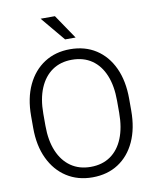

<svg xmlns="http://www.w3.org/2000/svg" viewBox="-99 -993 877 1078"><g transform="rotate(-10 340.0 -454.0)"><path d="M619.1 -321.3Q619.1 -220.2 585 -145.8Q550.8 -71.3 488.3 -30.8Q425.8 9.8 340.8 9.8Q257.3 9.8 194.1 -30.8Q130.9 -71.3 95.5 -145.8Q60.1 -220.2 60.1 -321.3V-389.2Q60.1 -490.7 95.2 -565.2Q130.4 -639.6 193.4 -680.2Q256.3 -720.7 339.8 -720.7Q424.8 -720.7 487.5 -680.2Q550.3 -639.6 584.7 -565.2Q619.1 -490.7 619.1 -389.2ZM550.3 -390.1Q550.3 -474.6 525.4 -535.2Q500.5 -595.7 453.4 -628.2Q406.2 -660.6 339.8 -660.6Q274.9 -660.6 227.8 -628.2Q180.7 -595.7 155.3 -535.2Q129.9 -474.6 129.9 -390.1V-321.3Q129.9 -236.8 155.5 -176Q181.2 -115.2 228.5 -82.5Q275.9 -49.8 340.8 -49.8Q407.2 -49.8 454.1 -82.5Q501 -115.2 525.6 -176Q550.3 -236.8 550.3 -321.3ZM382.8 -779.8H322.8L207.5 -918H289.1Z"/></g></svg>

Font: Heebo Light
Style: Regular
Weight: 300
Designer: Oded Ezer
Foundry: Ezer Type House
Version: Version 3.100